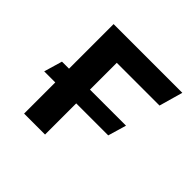

<svg xmlns="http://www.w3.org/2000/svg" viewBox="-139 -672 810 810"><g transform="rotate(45 266.0 -267.0)"><path d="M229 -428H484L514 -534H104V-268H62L38 -186H104V0H229V-186H420L444 -268H229Z"/></g></svg>

Font: Talent
Style: Bold
Weight: 600
Designer: Mike Powis
Version: Version 1.001;hotconv 1.0.109;makeotfexe 2.5.65596